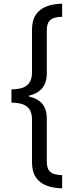

<svg xmlns="http://www.w3.org/2000/svg" viewBox="-20 -852 409 1038"><path d="M42 -369Q79 -369 103.5 -378Q128 -387 140.5 -407.5Q153 -428 153 -460V-691Q153 -741 173 -771.5Q193 -802 229.5 -816.5Q266 -831 316 -832V-761Q290 -761 271 -754.5Q252 -748 242.5 -732.5Q233 -717 233 -685V-455Q233 -405 208.5 -375.5Q184 -346 137 -335V-330Q184 -320 208.5 -291Q233 -262 233 -211V19Q233 50 242.5 66Q252 82 271 88Q290 94 316 95V166Q266 165 229.5 150.5Q193 136 173 105.5Q153 75 153 25V-206Q153 -239 140.5 -259Q128 -279 103.5 -288Q79 -297 42 -297Z"/></svg>

Font: Noto Sans Devanagari SemiCondensed
Style: Regular
Weight: 400
Width: 4
Designer: Jelle Bosma - Monotype Design Team
Foundry: Monotype Imaging Inc.
Version: Version 2.006